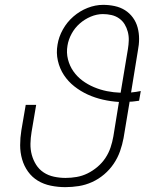

<svg xmlns="http://www.w3.org/2000/svg" viewBox="-20 -763 640 791"><path d="M249 8Q219 8 189.5 2Q160 -4 136 -18.5Q112 -33 95.5 -56Q79 -79 71 -107Q63 -135 63 -165Q63 -195 68 -226L86 -331H129L110 -219Q106 -195 105.5 -171Q105 -147 111 -125Q117 -103 129 -84Q141 -65 160 -52.5Q179 -40 202.5 -35Q226 -30 250 -30Q273 -30 296 -34Q319 -38 340.5 -48.5Q362 -59 381.5 -75.5Q401 -92 414.5 -112.5Q428 -133 435.5 -155.5Q443 -178 447 -201L470 -343Q437 -345 404 -352.5Q371 -360 341.5 -373.5Q312 -387 286.5 -407Q261 -427 243.5 -453.5Q226 -480 218.5 -512.5Q211 -545 217 -579Q222 -611 239 -641.5Q256 -672 282.5 -695Q309 -718 341 -730.5Q373 -743 405 -743Q429 -743 452.5 -738Q476 -733 495 -721Q514 -709 527.5 -690.5Q541 -672 547 -649.5Q553 -627 553 -603Q553 -579 548 -554L520 -382Q530 -383 540.5 -384.5Q551 -386 560 -388L553 -348Q544 -347 534 -345.5Q524 -344 514 -344L489 -194Q484 -167 474.5 -140Q465 -113 448.5 -88.5Q432 -64 409 -44.5Q386 -25 359.5 -13Q333 -1 305 3.5Q277 8 249 8ZM477 -381 507 -561Q510 -579 510.5 -597Q511 -615 506.5 -632Q502 -649 493.5 -663Q485 -677 471 -687Q457 -697 439.5 -701Q422 -705 404 -705Q379 -705 354 -694.5Q329 -684 308.5 -666Q288 -648 275 -624Q262 -600 258 -575Q253 -546 260 -518.5Q267 -491 282.5 -469Q298 -447 319.5 -431Q341 -415 367 -404Q393 -393 420.5 -387.5Q448 -382 477 -381Z"/></svg>

Font: Iosevka XLt Ex Obl
Style: Regular
Weight: 200
Width: 7
Italic angle: -9°
Monospace: yes
Designer: Belleve Invis
Foundry: Belleve Invis
Version: Version 32.5.0; ttfautohint (v1.8.4)